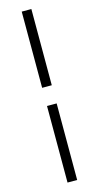

<svg xmlns="http://www.w3.org/2000/svg" viewBox="-141 -749 520 1010"><g transform="rotate(-15 119.0 -244.5)"><path d="M145.5 -295.5H93V-710.5H145.5ZM145.5 220.5H93V-196.5H145.5Z"/></g></svg>

Font: Anek Bangla Light
Style: Regular
Weight: 300
Designer: Sulekha Rajkumar (Bangla), Yesha Goshar (Latin)
Foundry: Ek Type
Version: Version 1.003